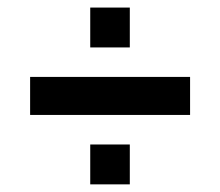

<svg xmlns="http://www.w3.org/2000/svg" viewBox="-20 -514 585 510"><path d="M60 -208.7V-309.7H484.9V-208.7ZM219.7 -24.3V-130.2H324.8V-24.3ZM219.7 -388V-493.9H324.8V-388Z"/></svg>

Font: Archivo SemiBold Condensed
Style: Regular
Weight: 600
Width: 3
Version: Version 2.001